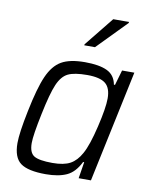

<svg xmlns="http://www.w3.org/2000/svg" viewBox="-83 -792 679 862"><g transform="rotate(10 256.0 -361.0)"><path d="M36 -108Q36 -154 57 -256Q79 -365 103 -419.5Q127 -474 165 -496Q203 -518 272 -518Q337 -518 373 -501Q409 -484 417 -441H422L442 -510H498L390 0H334L346 -75H341Q317 -26 280 -9Q243 8 185 8Q104 8 70 -17Q36 -42 36 -108ZM336 -116Q358 -155 379 -243.5Q400 -332 400 -375Q400 -423 375 -443Q350 -463 292 -463Q233 -463 204.5 -449Q176 -435 158 -393.5Q140 -352 120 -255Q99 -155 99 -119Q99 -75 122 -61Q145 -47 206 -47Q258 -47 287 -63Q316 -79 336 -116ZM255 -592 256 -597 363 -730H435L434 -725L304 -592Z"/></g></svg>

Font: Saira Semi Condensed Light
Style: Italic
Weight: 300
Width: 4
Italic angle: -12°
Designer: Hector Gatti with collaboration of the Omnibus-Type team
Foundry: Omnibus-Type
Version: Version 1.001; ttfautohint (v1.8)